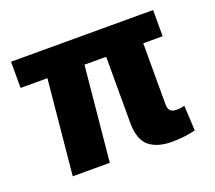

<svg xmlns="http://www.w3.org/2000/svg" viewBox="-101 -704 949 847"><g transform="rotate(-20 373.0 -280.5)"><path d="M601 -445V-160Q601 -138 610 -128.5Q619 -119 640 -119Q658 -119 677 -124L683 -6Q630 7 571 7Q504 7 465.5 -24.5Q427 -56 427 -137V-445H325L282 0H108L151 -445H25V-568H692V-445Z"/></g></svg>

Font: Martel Sans Black
Style: Regular
Weight: 900
Designer: Dan Reynolds and Mathieu Réguer
Foundry: Dan Reynolds and Mathieu Réguer
Version: Version 1.002; ttfautohint (v1.1) -l 5 -r 5 -G 72 -x 0 -D la